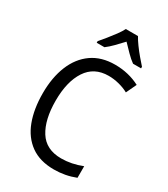

<svg xmlns="http://www.w3.org/2000/svg" viewBox="-228 -1048 1019 1162"><g transform="rotate(30 281.5 -467.0)"><path d="M344 10Q246 10 182 -36Q118 -82 87 -164.5Q56 -247 56 -357Q56 -467 90 -550Q124 -633 189.5 -679Q255 -725 350 -725Q398 -725 441.5 -714.5Q485 -704 523 -684L489 -612Q460 -628 423 -637.5Q386 -647 350 -647Q249 -647 197.5 -568.5Q146 -490 146 -357Q146 -224 194.5 -147Q243 -70 349 -70Q421 -70 494 -99V-18Q423 10 344 10ZM186 -795Q204 -816 225.5 -842.5Q247 -869 266.5 -895.5Q286 -922 297 -944H382Q394 -922 414 -894.5Q434 -867 456 -841Q478 -815 496 -795V-784H440Q416 -801 390.5 -827Q365 -853 339 -880Q314 -853 288.5 -827Q263 -801 240 -784H186Z"/></g></svg>

Font: Noto Sans Mono SemiCondensed
Style: Regular
Weight: 400
Width: 4
Designer: Monotype Design Team
Foundry: Monotype Imaging Inc.
Version: Version 2.014